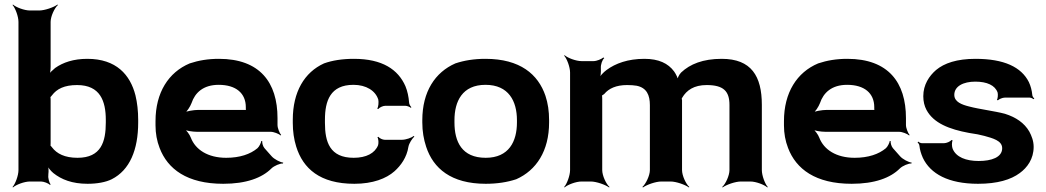

<svg xmlns="http://www.w3.org/2000/svg" viewBox="-20 -796 4587 842"><path d="M202 -503V-700C202 -724 219 -761 234 -774L232 -776C216 -764 176 -750 152 -750H111C87 -750 50 -764 37 -776L35 -774C47 -761 61 -724 61 -700V-50C61 -26 47 11 35 24L37 26C50 14 87 0 111 0H160C172 0 193 8 199 15L202 13C196 6 190 -16 192 -28V-32C194 -46 193 -64 189 -74L186 -73C189 -63 202 -47 214 -37C249 -9 296 10 364 10C406 10 444 3 470 -10C549 -50 586 -139 586 -259V-270C586 -309 582 -345 574 -378C551 -468 490 -538 363 -538C302 -538 256 -522 222 -498C211 -489 196 -475 192 -467L196 -465C200 -474 202 -490 202 -503ZM320 -104C264 -104 229 -122 208 -150C207 -152 200 -160 198 -159L201 -156C202 -156 202 -169 202 -171V-357C202 -359 202 -372 200 -372L198 -369C200 -368 207 -376 208 -378C229 -406 262 -423 318 -423C420 -423 444 -352 444 -270V-259C444 -175 424 -104 320 -104Z M940 -538C892 -538 851 -531 812 -518C719 -479 662 -390 662 -265V-246C662 -211 668 -178 680 -147C715 -55 800 10 959 10C1060 10 1129 -16 1170 -57C1182 -69 1209 -80 1221 -79L1222 -83C1209 -84 1182 -98 1171 -111L1140 -146C1133 -154 1129 -169 1130 -177L1126 -178C1125 -170 1117 -153 1109 -146C1078 -120 1032 -104 972 -104C891 -104 837 -140 817 -192C812 -206 797 -226 786 -233L783 -229C794 -223 824 -218 844 -218H1167C1181 -218 1203 -209 1211 -202L1213 -204C1206 -212 1197 -234 1197 -248V-278C1197 -434 1120 -538 940 -538ZM1058 -326V-320C1058 -317 1058 -311 1060 -310L1062 -312C1061 -314 1054 -314 1050 -314H850C829 -314 795 -308 783 -301L787 -297C799 -305 814 -328 820 -344C835 -389 871 -424 939 -424C1015 -424 1058 -387 1058 -326Z M1405 -257V-271C1405 -353 1428 -424 1530 -424C1586 -424 1627 -398 1639 -359C1641 -349 1640 -326 1634 -320L1639 -318C1643 -324 1659 -332 1669 -332H1758C1766 -332 1777 -327 1782 -323L1784 -326C1780 -330 1774 -339 1774 -347C1772 -372 1767 -396 1758 -418C1726 -491 1657 -538 1532 -538C1481 -538 1437 -531 1401 -518C1315 -479 1264 -393 1264 -271V-257C1264 -220 1269 -185 1279 -153C1309 -57 1383 10 1534 10C1615 10 1674 -13 1710 -45C1738 -70 1764 -106 1771 -152C1774 -168 1788 -189 1797 -197L1795 -200C1785 -192 1760 -183 1743 -183H1667C1658 -183 1643 -190 1640 -196L1635 -194C1640 -188 1641 -168 1638 -159C1624 -124 1586 -104 1531 -104C1426 -104 1405 -174 1405 -257Z M1832 -269V-259C1832 -220 1838 -185 1849 -152C1880 -58 1958 10 2110 10C2160 10 2205 3 2244 -10C2332 -49 2388 -134 2388 -259V-269C2388 -308 2383 -343 2372 -376C2340 -470 2261 -538 2109 -538C2059 -538 2016 -531 1977 -518C1888 -479 1832 -394 1832 -269ZM2247 -269V-259C2247 -176 2212 -104 2110 -104C2005 -104 1973 -175 1973 -259V-269C1973 -351 2007 -424 2109 -424C2211 -424 2247 -352 2247 -269Z M2730 -423C2746 -423 2760 -422 2772 -420C2816 -411 2830 -379 2830 -335V-50C2830 -26 2812 11 2797 24L2800 26C2816 14 2856 0 2880 0H2921C2945 0 2985 14 3001 26L3003 24C2988 11 2971 -26 2971 -50V-357C2970 -358 2970 -365 2969 -366L2968 -362C2969 -362 2972 -367 2972 -368C2991 -400 3023 -423 3079 -423C3153 -423 3179 -396 3179 -336V-50C3179 -26 3162 11 3147 24L3149 26C3165 14 3205 0 3229 0H3271C3295 0 3332 14 3345 26L3347 24C3335 11 3321 -26 3321 -50V-336C3321 -462 3275 -538 3145 -538C3063 -538 3006 -515 2967 -478C2958 -469 2950 -452 2950 -443H2954C2954 -452 2944 -472 2936 -483C2910 -518 2869 -538 2806 -538C2734 -538 2679 -518 2640 -489C2626 -479 2611 -462 2606 -452L2610 -450C2614 -461 2616 -480 2615 -495V-498C2614 -512 2621 -534 2630 -541L2626 -544C2618 -537 2597 -528 2583 -528H2530C2506 -528 2469 -542 2456 -554L2454 -552C2466 -539 2480 -502 2480 -478V-50C2480 -26 2466 11 2454 24L2456 26C2469 14 2506 0 2530 0H2571C2595 0 2635 14 2651 26L2653 24C2638 11 2621 -26 2621 -50V-361C2621 -364 2621 -378 2619 -379L2616 -376C2618 -375 2628 -382 2630 -384C2650 -408 2682 -423 2730 -423Z M3696 -538C3648 -538 3607 -531 3568 -518C3475 -479 3418 -390 3418 -265V-246C3418 -211 3424 -178 3436 -147C3471 -55 3556 10 3715 10C3816 10 3885 -16 3926 -57C3938 -69 3965 -80 3977 -79L3978 -83C3965 -84 3938 -98 3927 -111L3896 -146C3889 -154 3885 -169 3886 -177L3882 -178C3881 -170 3873 -153 3865 -146C3834 -120 3788 -104 3728 -104C3647 -104 3593 -140 3573 -192C3568 -206 3553 -226 3542 -233L3539 -229C3550 -223 3580 -218 3600 -218H3923C3937 -218 3959 -209 3967 -202L3969 -204C3962 -212 3953 -234 3953 -248V-278C3953 -434 3876 -538 3696 -538ZM3814 -326V-320C3814 -317 3814 -311 3816 -310L3818 -312C3817 -314 3810 -314 3806 -314H3606C3585 -314 3551 -308 3539 -301L3543 -297C3555 -305 3570 -328 3576 -344C3591 -389 3627 -424 3695 -424C3771 -424 3814 -387 3814 -326Z M4272 -90C4216 -90 4173 -107 4158 -143C4154 -152 4153 -173 4158 -180L4152 -182C4148 -175 4130 -168 4120 -168H4023C4017 -168 4010 -172 4007 -175L4004 -172C4007 -169 4012 -162 4012 -157C4014 -139 4019 -122 4027 -104C4060 -34 4139 10 4269 10C4354 10 4413 -8 4452 -37C4485 -61 4513 -99 4513 -152C4513 -178 4504 -200 4494 -219C4472 -257 4435 -282 4387 -297C4342 -309 4275 -317 4230 -329C4198 -337 4165 -349 4165 -380C4165 -418 4205 -438 4257 -438C4308 -438 4344 -422 4355 -390C4357 -382 4356 -364 4352 -358L4356 -356C4361 -361 4376 -368 4387 -368H4495C4501 -368 4509 -364 4513 -361L4516 -364C4512 -367 4507 -374 4507 -380C4505 -400 4500 -419 4492 -436C4459 -502 4383 -538 4258 -538C4176 -538 4121 -519 4085 -489C4055 -463 4029 -425 4029 -374C4029 -351 4034 -331 4043 -314C4074 -256 4143 -229 4230 -213C4258 -209 4279 -205 4297 -200C4332 -190 4375 -180 4375 -146C4375 -106 4328 -90 4272 -90Z"/></svg>

Font: Asimov
Style: EdgeWide
Weight: 500
Designer: Google
Version: Version 2.000980: 2014